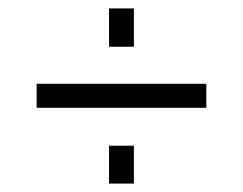

<svg xmlns="http://www.w3.org/2000/svg" viewBox="-20 -510 577 456"><path d="M239 -399H298V-490H239ZM67 -254H470V-311H67ZM239 -74H298V-164H239Z"/></svg>

Font: FIGSv2-sans-serif
Style: Regular
Weight: 400
Designer: Matt McInerney, Pablo Impallari, Rodrigo Fuenzalida,Mirko Velimirovic
Foundry: Matt McInerney, Pablo Impallari, Rodrigo Fuenzalida
Version: Version 4.021;hotconv 1.0.109;makeotfexe 2.5.65596